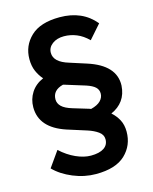

<svg xmlns="http://www.w3.org/2000/svg" viewBox="-125 -795 808 1014"><g transform="rotate(-15 279.0 -288.0)"><path d="M273 137Q210 137 148.5 111.5Q87 86 48 46L108 -39Q147 -3 190.5 16.5Q234 36 272 36Q318 36 343 19.5Q368 3 368 -28Q368 -53 345 -69.5Q322 -86 288 -97L181 -131Q43 -177 43 -289Q43 -333 66 -369Q89 -405 133 -424Q114 -445 101.5 -473.5Q89 -502 89 -540Q89 -613 141.5 -663Q194 -713 300 -713Q424 -713 494 -628L428 -553Q398 -583 364.5 -596.5Q331 -610 296 -610Q257 -610 232 -591Q207 -572 207 -543Q207 -492 287 -468L377 -439Q527 -391 523 -280Q520 -233 497 -201Q474 -169 433 -151Q457 -130 471.5 -102.5Q486 -75 486 -38Q486 37 433.5 87Q381 137 273 137ZM328 -205Q332 -204 336 -202Q372 -211 389 -228.5Q406 -246 406 -268Q406 -289 391 -303Q376 -317 343 -328L230 -363Q227 -364 225 -364Q167 -349 167 -299Q167 -277 184.5 -260Q202 -243 242 -231Z"/></g></svg>

Font: Lexend Deca Medium
Style: Regular
Weight: 500
Designer: Bonnie Shaver-Troup, Thomas Jockin
Foundry: Lexend
Version: Version 1.008; ttfautohint (v1.8.4.7-5d5b)